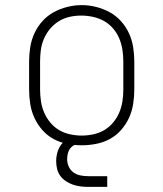

<svg xmlns="http://www.w3.org/2000/svg" viewBox="-20 -561 640 752"><path d="M300 8Q272 8 243.5 2.5Q215 -3 190 -16.5Q165 -30 146 -51.5Q127 -73 115 -99Q103 -125 98.5 -153.5Q94 -182 94 -210V-320Q94 -348 98.5 -376.5Q103 -405 115 -431Q127 -457 146.5 -478.5Q166 -500 191 -513.5Q216 -527 244 -534Q272 -541 300 -541Q328 -541 356 -534Q384 -527 409 -513.5Q434 -500 453.5 -478.5Q473 -457 485 -431Q497 -405 501.5 -376.5Q506 -348 506 -320V-210Q506 -182 501.5 -153.5Q497 -125 485 -99Q473 -73 454 -51.5Q435 -30 410 -16.5Q385 -3 356.5 2.5Q328 8 300 8ZM300 -30Q323 -30 346 -35Q369 -40 388.5 -51.5Q408 -63 423 -81Q438 -99 447 -120Q456 -141 459.5 -164Q463 -187 463 -210V-320Q463 -343 459.5 -366Q456 -389 447 -410.5Q438 -432 422.5 -450Q407 -468 387 -479Q367 -490 344 -495Q321 -500 298 -500Q275 -500 252.5 -495Q230 -490 210.5 -478Q191 -466 176 -448Q161 -430 152 -409Q143 -388 140 -365.5Q137 -343 137 -320V-210Q137 -187 140.5 -164Q144 -141 153 -120Q162 -99 177 -81Q192 -63 211.5 -51.5Q231 -40 254 -35Q277 -30 300 -30ZM400 171H325Q310 171 294.5 169Q279 167 265 162Q251 157 238 148.5Q225 140 216 127.5Q207 115 203.5 100Q200 85 200 70Q200 50 206.5 30.5Q213 11 227 -3Q241 -17 260.5 -23Q280 -29 300 -29V0Q288 0 276.5 4.5Q265 9 257 18Q249 27 246 39Q243 51 243 63Q243 78 249.5 92Q256 106 268 114.5Q280 123 295 126Q310 129 325 129H400Z"/></svg>

Font: Iosevka Slab XLtEx
Style: Regular
Weight: 200
Width: 7
Monospace: yes
Designer: Belleve Invis
Foundry: Belleve Invis
Version: Version 11.1.0; ttfautohint (v1.8.3)